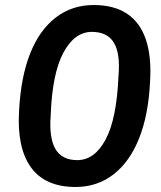

<svg xmlns="http://www.w3.org/2000/svg" viewBox="-20 -735 640 765"><path d="M281 10Q160 10 103.5 -68Q47 -146 56 -294Q63 -428 100 -521.5Q137 -615 202 -665Q267 -715 353 -715Q434 -715 486 -680.5Q538 -646 561 -578Q584 -510 578 -412Q572 -279 534.5 -184.5Q497 -90 432 -40Q367 10 281 10ZM288 -97Q357 -97 401 -179.5Q445 -262 452 -431Q460 -521 434 -564.5Q408 -608 346 -608Q277 -608 232.5 -525Q188 -442 182 -275Q175 -185 201 -141Q227 -97 288 -97Z"/></svg>

Font: Nunito Sans 10pt
Style: Bold Italic
Weight: 700
Italic angle: -9°
Designer: Vernon Adams
Foundry: Vernon Adams
Version: Version 3.101;gftools[0.9.27]